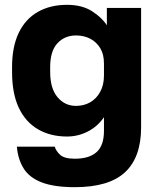

<svg xmlns="http://www.w3.org/2000/svg" viewBox="-20 -563 655 796"><path d="M290 213Q204 213 152.5 193Q101 173 77.5 134.5Q54 96 50 45H207Q212 63 229.5 79Q247 95 290 95Q350 95 380.5 67.5Q411 40 411 -20V-77Q384 -38 343.5 -17.5Q303 3 258 3Q189 3 137.5 -27Q86 -57 58 -116Q30 -175 30 -265V-285Q30 -369 57.5 -426.5Q85 -484 136.5 -513.5Q188 -543 258 -543Q320 -543 361.5 -516.5Q403 -490 423 -458V-530H565V-35Q565 89 498.5 151Q432 213 290 213ZM295 -124Q328 -124 354 -139Q380 -154 395.5 -182.5Q411 -211 411 -250V-300Q411 -338 395.5 -363.5Q380 -389 354 -402.5Q328 -416 295 -416Q248 -416 218 -383.5Q188 -351 188 -285V-265Q188 -196 218.5 -160Q249 -124 295 -124Z"/></svg>

Font: Golos Text
Style: Bold
Weight: 700
Designer: A.Korolkova, Vitaly Kuzmin
Foundry: ParaType Ltd
Version: Version 2.004